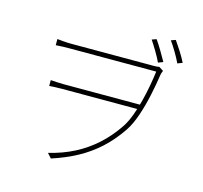

<svg xmlns="http://www.w3.org/2000/svg" viewBox="-124 -989 1248 1179"><g transform="rotate(15 500.0 -399.0)"><path d="M736 -824Q753 -800 774.5 -764Q796 -728 812 -699L781 -687Q767 -717 745.5 -753Q724 -789 707 -814ZM851 -850Q868 -826 890 -791.5Q912 -757 928 -725L897 -713Q882 -745 861 -780Q840 -815 822 -840ZM147 -667Q159 -666 184.5 -663.5Q210 -661 239 -661Q257 -661 299 -661Q341 -661 397 -661Q453 -661 512.5 -661Q572 -661 625.5 -661Q679 -661 716.5 -661Q754 -661 765 -661Q776 -661 783.5 -662Q791 -663 796 -664L824 -646Q823 -642 820 -635.5Q817 -629 815 -618Q806 -556 791 -485.5Q776 -415 754 -350Q732 -285 702 -240Q652 -166 592 -111Q532 -56 459.5 -16.5Q387 23 298 52L272 23Q360 2 433 -35.5Q506 -73 567 -128Q628 -183 677 -256Q699 -289 717 -336.5Q735 -384 748.5 -437Q762 -490 771 -540.5Q780 -591 785 -631Q770 -631 729 -631Q688 -631 632.5 -631Q577 -631 516 -631Q455 -631 398.5 -631Q342 -631 299.5 -631Q257 -631 239 -631Q217 -631 196.5 -630.5Q176 -630 147 -628ZM753 -379Q739 -379 700.5 -379Q662 -379 610 -379Q558 -379 501.5 -379Q445 -379 393.5 -379Q342 -379 304.5 -379Q267 -379 254 -379Q230 -379 211 -378Q192 -377 173 -376V-413Q192 -412 211 -410.5Q230 -409 254 -409Q267 -409 305 -409Q343 -409 395.5 -409Q448 -409 505 -409Q562 -409 614.5 -409Q667 -409 706 -409Q745 -409 760 -409Z"/></g></svg>

Font: Noto Sans JP
Style: Regular
Weight: 100
Designer: Ryoko NISHIZUKA 西塚涼子 (kana, bopomofo & ideographs); Paul D. Hunt (Latin, Greek & Cyrillic); Sandoll Communications 산돌커뮤니
Foundry: Adobe
Version: Version 2.004;hotconv 1.0.118;makeotfexe 2.5.65603